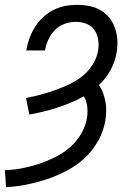

<svg xmlns="http://www.w3.org/2000/svg" viewBox="-46 -548 566 791"><path d="M-21 223 -26 153Q9 152 43.5 145.5Q78 139 111.5 128Q145 117 178 101Q211 85 239.5 61Q268 37 287 5.5Q306 -26 312 -60Q316 -84 313.5 -108Q311 -132 299 -151Q272 -136 244 -124.5Q216 -113 188 -104Q160 -95 131.5 -88Q103 -81 75 -76L61 -144Q91 -150 121 -158Q151 -166 180.5 -176.5Q210 -187 239 -200.5Q268 -214 293 -234Q318 -254 335.5 -281.5Q353 -309 358 -339Q362 -362 358.5 -384.5Q355 -407 343 -424.5Q331 -442 310 -450Q289 -458 266 -458Q244 -458 221 -450Q198 -442 181 -425Q164 -408 154 -386.5Q144 -365 140 -343V-340H62L63 -344Q67 -368 76 -392Q85 -416 99 -438Q113 -460 132.5 -478Q152 -496 175.5 -507.5Q199 -519 223 -523.5Q247 -528 271 -528Q298 -528 323 -523Q348 -518 369 -505.5Q390 -493 405 -474Q420 -455 428 -431.5Q436 -408 437.5 -382Q439 -356 434 -330Q428 -294 409.5 -259.5Q391 -225 361 -197Q372 -183 378.5 -165Q385 -147 388.5 -128.5Q392 -110 391.5 -90.5Q391 -71 388 -51Q381 -9 359 31Q337 71 304 102Q271 133 230.5 154.5Q190 176 148 190Q106 204 63.5 212.5Q21 221 -21 223Z"/></svg>

Font: Iosevka Term Curly
Style: Italic
Weight: 400
Italic angle: -9°
Designer: Belleve Invis
Foundry: Belleve Invis
Version: Version 32.3.0